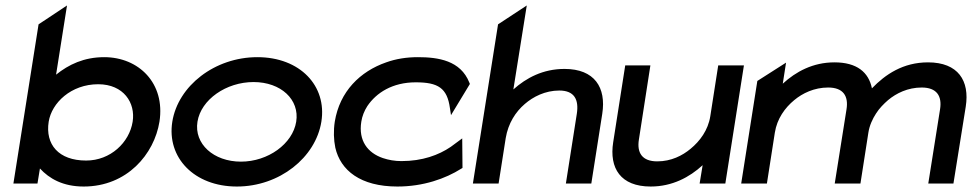

<svg xmlns="http://www.w3.org/2000/svg" viewBox="-20 -671 3554 702"><path d="M29 0H117L126 -55C160 -18 210 11 286 11C445 11 544 -108 563 -226C585 -367 487 -462 361 -462C287 -462 231 -435 185 -398L225 -651L121 -582ZM158 -226C169 -295 240 -363 339 -363C432 -363 476 -295 465 -226C453 -150 384 -84 295 -84C194 -84 145 -143 158 -226Z M610 -226C589 -95 690 11 846 11C1002 11 1134 -95 1155 -226C1176 -357 1077 -462 921 -462C765 -462 631 -357 610 -226ZM702 -226C715 -307 807 -371 907 -371C1007 -371 1076 -307 1063 -226C1050 -145 960 -80 861 -80C761 -80 689 -145 702 -226Z M1204 -226C1199 -193 1200 -160 1206 -131C1225 -48 1298 11 1433 11C1528 11 1609 -18 1666 -54L1671 -57L1670 -165L1628 -134C1584 -104 1524 -82 1448 -82C1423 -82 1401 -86 1380 -93C1324 -112 1290 -157 1301 -226C1304 -246 1312 -266 1323 -283C1356 -332 1415 -370 1500 -370C1582 -370 1615 -349 1625 -276L1629 -250L1698 -364L1696 -369C1664 -450 1582 -462 1508 -462C1467 -462 1428 -456 1392 -443C1297 -410 1222 -337 1204 -226Z M1709 0H1803L1829 -166C1838 -220 1865 -262 1899 -291C1929 -317 1973 -340 2025 -340C2080 -340 2097 -307 2089 -255L2049 0H2142L2182 -255C2197 -351 2154 -419 2044 -419C1965 -419 1904 -386 1857 -344L1906 -651L1801 -582Z M2222 -151C2207 -56 2249 11 2359 11C2438 11 2501 -23 2549 -67L2538 0H2632L2700 -432H2606L2577 -246C2569 -195 2539 -155 2505 -127C2475 -102 2434 -81 2383 -81C2328 -81 2308 -112 2316 -161L2358 -432H2266Z M2690 0H2784L2813 -186C2821 -237 2850 -277 2884 -305C2914 -330 2957 -351 3008 -351C3063 -351 3083 -320 3075 -271L3032 0H3126L3155 -186C3159 -212 3170 -236 3183 -256C3195 -275 3211 -291 3227 -305C3257 -330 3299 -351 3350 -351C3405 -351 3425 -320 3417 -271L3374 0H3466L3511 -281C3526 -376 3483 -443 3373 -443C3282 -443 3217 -399 3168 -348C3156 -407 3113 -443 3031 -443C2952 -443 2890 -409 2842 -365L2854 -442L2749 -375Z"/></svg>

Font: Charger Pro
Style: ExBdExtObl
Weight: 400
Designer: Jasper
Foundry: Cannot Into Space Fonts
Version: Version 1.09